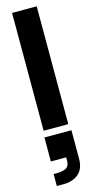

<svg xmlns="http://www.w3.org/2000/svg" viewBox="-153 -738 544 1102"><g transform="rotate(-15 119.0 -187.0)"><path d="M46.5 -700H193V0H46.5ZM41 38.5H201.5V207.5Q201.5 267 167.5 296.5Q133.5 326 77.5 326H37.5V255H55.5Q93.5 255 112.8 243.5Q132 232 132 201.5V181H41Z"/></g></svg>

Font: Overused Grotesk
Style: Bold
Weight: 710
Version: Version 0.004